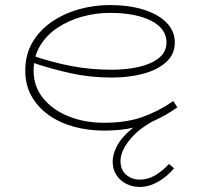

<svg xmlns="http://www.w3.org/2000/svg" viewBox="-20 -503 807 760"><path d="M392 14Q329 14 272.5 -1.5Q216 -17 173 -47.5Q130 -78 105 -122Q80 -166 80 -223Q80 -287 108.5 -335.5Q137 -384 185.5 -417Q234 -450 293.5 -466.5Q353 -483 414 -483Q490 -483 548 -465Q606 -447 639 -413.5Q672 -380 672 -335Q672 -288 637.5 -257Q603 -226 546.5 -211Q490 -196 422 -196Q338 -196 260.5 -213Q183 -230 106 -256L105 -284Q183 -257 260.5 -242Q338 -227 422 -227Q480 -227 529 -238Q578 -249 608.5 -273Q639 -297 639 -335Q639 -390 578 -421Q517 -452 414 -452Q359 -452 305 -437Q251 -422 207.5 -393Q164 -364 138.5 -321.5Q113 -279 113 -223Q113 -161 150.5 -114.5Q188 -68 251.5 -42.5Q315 -17 392 -17Q482 -17 547 -41Q612 -65 666 -103L682 -78Q645 -52 602.5 -31Q560 -10 509 2Q458 14 392 14ZM533 237Q504 237 479.5 224.5Q455 212 440.5 189.5Q426 167 426 137Q426 105 445.5 70.5Q465 36 506.5 3Q548 -30 611 -55L640 -50Q545 -9 501 41.5Q457 92 457 134Q457 170 479.5 189Q502 208 533 208Q566 208 595 190.5Q624 173 649 146L669 163Q643 195 606.5 216Q570 237 533 237Z"/></svg>

Font: BioRhyme SemiExpanded ExtraLight
Style: Regular
Weight: 250
Width: 6
Designer: Aoife Mooney
Foundry: Aoife Mooney Type
Version: Version 1.600;gftools[0.9.33]